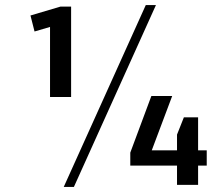

<svg xmlns="http://www.w3.org/2000/svg" viewBox="-20 -728 864 756"><path d="M260 -346H177V-644L208 -631L116 -604L100 -667L218 -702H260ZM554 -708H594L271 8H231ZM493 -127 576 -350H658L564 -100L527 -136H794V-76H493ZM677 -198 704 -266H760V0H677Z"/></svg>

Font: Pathway Extreme 28pt Medium
Style: Regular
Weight: 500
Designer: Eduardo Rodriguez Tunni
Foundry: Eduardo Rodriguez Tunni
Version: Version 1.001;gftools[0.9.26]